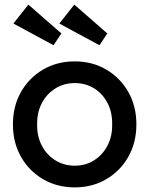

<svg xmlns="http://www.w3.org/2000/svg" viewBox="-20 -802 655 832"><path d="M36 -263Q36 -342 71 -403.5Q106 -465 166.5 -500.5Q227 -536 304 -536Q380 -536 440.5 -500.5Q501 -465 536 -403.5Q571 -342 571 -263Q571 -184 536 -122.5Q501 -61 440.5 -25.5Q380 10 304 10Q227 10 166.5 -25.5Q106 -61 71 -122.5Q36 -184 36 -263ZM466 -263Q467 -315 446 -355.5Q425 -396 388 -419Q351 -442 304 -442Q257 -442 219.5 -418.5Q182 -395 161 -354.5Q140 -314 141 -263Q140 -212 161 -171.5Q182 -131 219.5 -107.5Q257 -84 304 -84Q351 -84 388 -107.5Q425 -131 446 -171.5Q467 -212 466 -263ZM411 -606 237 -700 302 -782 445 -657ZM103 -782 246 -657 212 -606 38 -700Z"/></svg>

Font: Our Lexend
Style: Regular
Weight: 400
Designer: Bonnie Shaver-Troup, Thomas Jockin
Foundry: Lexend
Version: Version 1.007